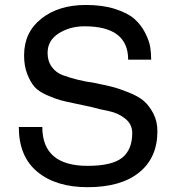

<svg xmlns="http://www.w3.org/2000/svg" viewBox="-20 -737 718 782"><path d="M152.3 -219.7Q152.3 -61.5 336.9 -61.5Q435.5 -61.5 477.1 -94.2Q518.6 -127 518.6 -195.3Q518.6 -231.4 489.3 -254.4Q460 -277.3 422.4 -284.7Q384.8 -292 349.6 -301.8Q333 -305.7 290 -314.5Q247.1 -323.2 225.6 -329.1Q204.1 -335 170.9 -349.6Q137.7 -364.3 121.1 -382.8Q104.5 -401.4 91.3 -434.6Q78.1 -467.8 78.1 -511.7Q78.1 -605.5 148.4 -661.1Q218.8 -716.8 330.1 -716.8Q398.4 -716.8 449.7 -700.2Q501 -683.6 527.8 -659.7Q554.7 -635.7 571.3 -603Q587.9 -570.3 591.8 -545.4Q595.7 -520.5 595.7 -494.1H502Q502 -629.9 324.2 -629.9Q264.6 -629.9 219.2 -601.1Q173.8 -572.3 173.8 -521.5Q173.8 -487.3 191.4 -463.9Q209 -440.4 235.8 -430.7Q262.7 -420.9 295.4 -412.6Q328.1 -404.3 359.4 -400.4Q407.2 -390.6 435.1 -383.8Q462.9 -377 503.4 -360.8Q543.9 -344.7 565.9 -325.7Q587.9 -306.6 604.5 -274.9Q621.1 -243.2 621.1 -202.1Q621.1 -94.7 546.9 -34.7Q472.7 25.4 336.9 25.4Q208 25.4 132.3 -37.1Q56.6 -99.6 56.6 -219.7Z"/></svg>

Font: Druckschrift BY WOK
Style: Medium
Weight: 400
Version: Version 001.000